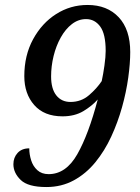

<svg xmlns="http://www.w3.org/2000/svg" viewBox="-20 -744 566 774"><path d="M167 10Q93 10 63.5 -18.5Q34 -47 34 -82Q34 -109 51 -127.5Q68 -146 98 -146Q98 -122 105.5 -98Q113 -74 130.5 -58Q148 -42 176 -42Q246 -42 291.5 -122Q337 -202 374 -343Q351 -317 316 -296Q281 -275 232 -275Q158 -275 118 -320.5Q78 -366 78 -437Q78 -521 113.5 -586Q149 -651 206.5 -687.5Q264 -724 333 -724Q412 -724 458.5 -674.5Q505 -625 505 -534Q505 -489 497 -431Q489 -373 472 -312Q455 -251 428.5 -193.5Q402 -136 364.5 -90Q327 -44 277.5 -17Q228 10 167 10ZM264 -333Q307 -333 338.5 -360Q370 -387 390 -417Q396 -444 401 -479.5Q406 -515 406 -539Q406 -607 384 -637Q362 -667 327 -667Q296 -667 270 -647Q244 -627 225 -593Q206 -559 196 -518Q186 -477 186 -436Q186 -386 207 -359.5Q228 -333 264 -333Z"/></svg>

Font: Noto Serif Tamil SemiCondensed Medium
Style: Italic
Weight: 500
Width: 4
Italic angle: -12°
Designer: Indian Type Foundry, Tom Grace, and the Monotype Design Team
Foundry: Monotype Imaging Inc.
Version: Version 2.003; ttfautohint (v1.8.4.7-5d5b)